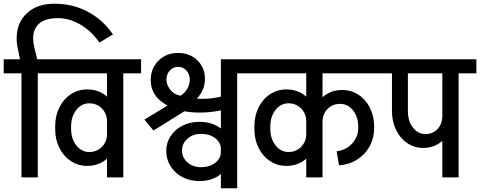

<svg xmlns="http://www.w3.org/2000/svg" viewBox="-55 -958 2593 1037"><path d="M555 -772 482 -728Q439 -790 379.5 -825Q320 -860 258 -860Q190 -860 157 -831Q124 -802 124 -752Q124 -729 130 -703L146 -638H245V-562H149V0H61V-562H-35V-638H53L42 -692Q35 -720 35 -751Q35 -835 90 -886.5Q145 -938 240 -938Q338 -938 419.5 -894.5Q501 -851 555 -772Z M707 -562H611V0H523V-101Q479 -62 416 -62Q367 -62 327.5 -88Q288 -114 265.5 -159.5Q243 -205 243 -261V-276Q243 -332 265.5 -377.5Q288 -423 327.5 -449Q367 -475 416 -475Q479 -475 523 -436V-562H176V-638H707ZM523 -234V-302Q523 -344 495.5 -372Q468 -400 427 -400Q385 -400 357 -364Q329 -328 329 -275V-262Q329 -209 357 -173Q385 -137 427 -137Q468 -137 495.5 -165Q523 -193 523 -234Z M1322 -562H1226V59H1138V-18Q1091 20 1022 20Q972 20 931 -1Q890 -22 866.5 -59.5Q843 -97 843 -143Q843 -187 866.5 -223Q890 -259 931 -279.5Q972 -300 1022 -300Q1091 -300 1138 -264V-362Q1081 -350 1025 -350Q979 -350 941 -357L774 -253L725 -312L850 -388Q759 -436 759 -525Q759 -588 800.5 -630Q842 -672 907 -672Q970 -672 1011 -632Q1052 -592 1052 -532Q1052 -472 1008 -425Q1018 -424 1037 -424Q1087 -424 1138 -436V-638H1322ZM844 -528Q844 -504 859.5 -480.5Q875 -457 899 -447L919 -441Q942 -454 956 -477.5Q970 -501 970 -527Q970 -557 952 -577Q934 -597 907 -597Q880 -597 862 -577Q844 -557 844 -528ZM1138 -138V-153Q1138 -188 1107.5 -211.5Q1077 -235 1031 -235Q987 -235 957.5 -209Q928 -183 928 -145Q928 -107 957.5 -81Q987 -55 1031 -55Q1077 -55 1107.5 -78.5Q1138 -102 1138 -138Z M1687 -433Q1731 -472 1793 -472Q1842 -472 1881.5 -446Q1921 -420 1943.5 -374.5Q1966 -329 1966 -273V-268Q1966 -214 1942 -169Q1918 -124 1874.5 -96.5Q1831 -69 1776 -65L1763 -141Q1814 -147 1847 -183Q1880 -219 1880 -268V-272Q1880 -326 1852 -361.5Q1824 -397 1782 -397Q1741 -397 1714 -369.5Q1687 -342 1687 -300V0H1599V-101Q1555 -62 1492 -62Q1443 -62 1403.5 -88Q1364 -114 1341.5 -159.5Q1319 -205 1319 -261V-276Q1319 -332 1341.5 -377.5Q1364 -423 1403.5 -449Q1443 -475 1492 -475Q1555 -475 1599 -436V-562H1252V-638H2037V-562H1687ZM1599 -234V-302Q1599 -344 1571.5 -372Q1544 -400 1503 -400Q1461 -400 1433 -364Q1405 -328 1405 -275V-262Q1405 -209 1433 -173Q1461 -137 1503 -137Q1544 -137 1571.5 -165Q1599 -193 1599 -234Z M2518 -562H2422V0H2334V-197Q2291 -159 2231 -159Q2183 -159 2144.5 -185Q2106 -211 2084 -256.5Q2062 -302 2062 -358V-562H1967V-638H2518ZM2334 -332V-562H2148V-359Q2148 -304 2175 -269Q2202 -234 2243 -234Q2283 -234 2308.5 -261.5Q2334 -289 2334 -332Z"/></svg>

Font: Akshar
Style: Regular
Weight: 400
Designer: Tall Chai
Foundry: Tall Chai
Version: Version 1.000